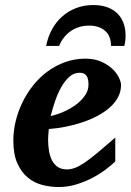

<svg xmlns="http://www.w3.org/2000/svg" viewBox="-20 -734 521 766"><path d="M333 -396Q333 -404.8 331.8 -413.3Q330.6 -421.9 326.9 -428.7Q323.2 -435.5 316.2 -439.7Q309.1 -443.8 297.9 -443.8Q274.4 -443.8 256.1 -427.2Q237.8 -410.6 223.6 -385Q209.5 -359.4 199.2 -328.9Q189 -298.3 182.1 -271Q208 -276.9 234.9 -288.6Q261.7 -300.3 283.4 -316.7Q305.2 -333 319.1 -353Q333 -373 333 -396ZM462.9 -395Q462.9 -368.7 450.9 -346.2Q439 -323.7 418 -305.2Q397 -286.6 368.9 -271.7Q340.8 -256.8 308.8 -246.1Q276.9 -235.4 242.4 -228.5Q208 -221.7 174.8 -219.2Q173.8 -210 172.9 -198.2Q171.9 -186.5 171.9 -178.2Q171.9 -152.3 175.8 -130.4Q179.7 -108.4 188.5 -92.3Q197.3 -76.2 211.7 -67.1Q226.1 -58.1 247.1 -58.1Q263.2 -58.1 279.8 -64.5Q296.4 -70.8 318.4 -85.7Q340.3 -100.6 369.6 -125Q398.9 -149.4 439.9 -185.1V-89.8Q425.3 -75.7 401.9 -57.9Q378.4 -40 348.6 -24.4Q318.8 -8.8 284.7 1.7Q250.5 12.2 213.9 12.2Q181.2 12.2 148.9 3.9Q116.7 -4.4 91.1 -25.4Q65.4 -46.4 49.3 -82.3Q33.2 -118.2 33.2 -173.8Q33.2 -211.9 42.7 -251Q52.2 -290 69.8 -326.2Q87.4 -362.3 112.8 -394Q138.2 -425.8 170.2 -449.2Q202.1 -472.7 240.2 -486.3Q278.3 -500 320.8 -500Q357.4 -500 384.3 -487.8Q411.1 -475.6 428.7 -458.7Q446.3 -441.9 454.6 -424.1Q462.9 -406.2 462.9 -395ZM481 -591.8Q481 -581.5 479.7 -571Q478.5 -560.5 476.1 -550.8H422.9Q422.9 -590.8 398.9 -611.3Q375 -631.8 335.9 -631.8Q294.4 -631.8 262.9 -610.4Q231.4 -588.9 215.8 -550.8H164.1Q170.9 -586.4 187.3 -616.5Q203.6 -646.5 227.8 -668Q252 -689.5 283.4 -701.7Q314.9 -713.9 352.1 -713.9Q381.3 -713.9 405 -706.1Q428.7 -698.2 445.6 -682.9Q462.4 -667.5 471.7 -644.5Q481 -621.6 481 -591.8Z"/></svg>

Font: Charis SIL Phon
Style: Bold Italic
Weight: 700
Italic angle: -11°
Foundry: SIL International
Version: Version 5.000